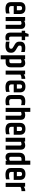

<svg xmlns="http://www.w3.org/2000/svg" viewBox="2387 -3164 926 5740"><g transform="rotate(90 2850.0 -294.0)"><path d="M44 -159V-433Q44 -507 88.5 -549.5Q133 -592 223 -592Q313 -592 355.5 -549.5Q398 -507 398 -433V-241H161V-168Q161 -132 182 -116Q203 -100 262 -100Q321 -100 383 -119V-12Q321 6 245 6Q44 6 44 -159ZM161 -335H286V-432Q286 -491 223.5 -491Q161 -491 161 -432Z M602 -556Q660 -585 717 -585Q774 -585 809 -552.5Q844 -520 844 -457V0H721V-431Q721 -474 677 -474Q643 -474 609 -455V0H488V-582H602Z M1075 -685V-582H1179V-480H1075V-149Q1075 -102 1125 -102Q1150 -102 1186 -114V-7Q1144 7 1103 7Q955 7 955 -138V-480H898V-582H960L996 -685Z M1225 -434Q1225 -511 1270 -549Q1315 -587 1417 -587Q1483 -587 1535 -571V-464Q1489 -480 1432.5 -480Q1376 -480 1359.5 -467.5Q1343 -455 1343 -427V-413Q1343 -393 1352.5 -381.5Q1362 -370 1390 -353L1473 -304Q1556 -255 1556 -177V-151Q1556 5 1352 5Q1280 5 1226 -9V-118Q1275 -103 1334 -103Q1393 -103 1414.5 -116Q1436 -129 1436 -155V-169Q1436 -189 1424.5 -201Q1413 -213 1376 -234L1301 -278Q1225 -322 1225 -405Z M1870 -431Q1870 -474 1824 -474Q1788 -474 1754 -455V-111H1811Q1870 -111 1870 -165ZM1747 -556Q1808 -585 1865 -585Q1922 -585 1957 -552.5Q1992 -520 1992 -457V-148Q1992 -75 1951 -37.5Q1910 0 1841 0H1754V149H1633V-582H1747Z M2318 -585H2338V-473H2311Q2259 -473 2211 -443V0H2090V-582H2204V-541Q2233 -560 2244 -566Q2277 -585 2318 -585Z M2387 -159V-433Q2387 -507 2431.5 -549.5Q2476 -592 2566 -592Q2656 -592 2698.5 -549.5Q2741 -507 2741 -433V-241H2504V-168Q2504 -132 2525 -116Q2546 -100 2605 -100Q2664 -100 2726 -119V-12Q2664 6 2588 6Q2387 6 2387 -159ZM2504 -335H2629V-432Q2629 -491 2566.5 -491Q2504 -491 2504 -432Z M2821 -425Q2821 -587 3007 -587Q3071 -587 3124 -573V-461Q3074 -477 3027 -477Q2980 -477 2961 -463Q2942 -449 2942 -416V-166Q2942 -133 2960.5 -119Q2979 -105 3027 -105Q3075 -105 3125 -121V-10Q3073 5 3007 5Q2821 5 2821 -157Z M3205 -737H3325V-567Q3371 -585 3428 -585Q3485 -585 3523 -553.5Q3561 -522 3561 -457V0H3438V-431Q3438 -474 3394 -474Q3358 -474 3326 -458V0H3205Z M3654 -159V-433Q3654 -507 3698.5 -549.5Q3743 -592 3833 -592Q3923 -592 3965.5 -549.5Q4008 -507 4008 -433V-241H3771V-168Q3771 -132 3792 -116Q3813 -100 3872 -100Q3931 -100 3993 -119V-12Q3931 6 3855 6Q3654 6 3654 -159ZM3771 -335H3896V-432Q3896 -491 3833.5 -491Q3771 -491 3771 -432Z M4212 -556Q4270 -585 4327 -585Q4384 -585 4419 -552.5Q4454 -520 4454 -457V0H4331V-431Q4331 -474 4287 -474Q4253 -474 4219 -455V0H4098V-582H4212Z M4785 -474H4733Q4668 -474 4668 -411V-154Q4668 -106 4716 -106Q4759 -106 4785 -126ZM4784 -737H4905V0H4788V-39Q4745 4 4680 4Q4615 4 4581 -32.5Q4547 -69 4547 -135V-414Q4547 -493 4591.5 -537.5Q4636 -582 4721 -582H4784Z M5003 -159V-433Q5003 -507 5047.5 -549.5Q5092 -592 5182 -592Q5272 -592 5314.5 -549.5Q5357 -507 5357 -433V-241H5120V-168Q5120 -132 5141 -116Q5162 -100 5221 -100Q5280 -100 5342 -119V-12Q5280 6 5204 6Q5003 6 5003 -159ZM5120 -335H5245V-432Q5245 -491 5182.5 -491Q5120 -491 5120 -432Z M5675 -585H5695V-473H5668Q5616 -473 5568 -443V0H5447V-582H5561V-541Q5590 -560 5601 -566Q5634 -585 5675 -585Z"/></g></svg>

Font: Khand SemiBold
Style: Regular
Weight: 600
Designer: Devanagari: Sanchit Sawaria, Jyotish Sonowal; Latin: Satya Rajpurohit
Foundry: Indian Type Foundry
Version: Version 1.101;PS 1.0;hotconv 1.0.78;makeotf.lib2.5.61930; tt